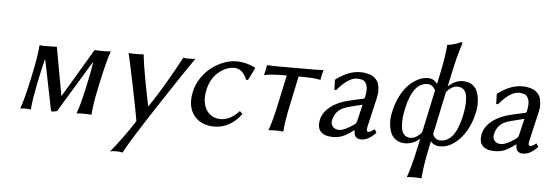

<svg xmlns="http://www.w3.org/2000/svg" viewBox="-56 -874 3699 1287"><g transform="rotate(5 1794.0 -230.5)"><path d="M200.7 -214.8Q169.9 -68.8 165 0L162.6 2.9Q153.3 0 128.9 0Q119.1 0 110.4 0.7Q101.6 1.5 97.7 2L94.2 2.9V0Q116.7 -60.5 149.9 -214.8Q180.2 -356 185.1 -429.2L188 -432.1Q197.8 -429.2 222.2 -429.2L301.8 -431.2L361.3 -104L555.7 -431.2Q587.9 -429.2 611.3 -429.2Q626.5 -429.2 639.6 -429.9Q652.8 -430.7 658.2 -431.6L663.6 -432.1L664.1 -429.2Q641.1 -365.7 611.8 -229L601.1 -179.2Q576.7 -64.9 573.2 0L570.3 2.9Q557.1 0 522.9 0Q507.3 0 494.9 0.7Q482.4 1.5 478 2L473.6 2.9L473.1 0Q494.6 -57.1 521 -179.2L531.7 -229Q548.8 -308.6 553.7 -353.5L343.3 -5.9Q340.8 -1.5 328.1 1.2Q315.4 3.9 308.1 3.9Q301.3 3.9 299.3 -5.9L232.4 -336.9L229.5 -339.8Q216.3 -288.1 200.7 -214.8Z M784.7 -432.1Q797.9 -429.2 835.9 -429.2Q872.1 -429.2 885.7 -432.1Q888.2 -411.1 891.4 -388.2Q894.5 -365.2 897.2 -347.9Q899.9 -330.6 904.8 -303.2L912.1 -262.7Q914.1 -249.5 920.4 -217.8L928.7 -176.8L937.5 -130.9Q945.3 -93.3 946.3 -87.4H948.2Q1043 -226.1 1152.8 -432.1Q1162.1 -429.2 1190.9 -429.2Q1223.6 -429.2 1234.4 -432.1Q1174.3 -347.7 1009.3 -95.9Q844.2 155.8 802.2 236.8Q786.6 231.9 754.4 231.9Q736.3 231.9 718.3 236.8Q807.1 127.4 876.5 19Q865.7 -47.9 833.7 -203.4Q801.8 -358.9 784.7 -432.1Z M1499.5 -394Q1444.8 -394 1393.6 -350.6Q1342.3 -307.1 1325.7 -230Q1316.4 -186 1321.5 -151.4Q1326.7 -116.7 1342.5 -93Q1358.4 -69.3 1382.6 -56.6Q1406.7 -43.9 1436 -43.9Q1502.9 -43.9 1559.6 -106.9H1563.5L1580.1 -90.8Q1545.9 -41.5 1498 -15.9Q1450.2 9.8 1402.8 9.8Q1308.1 9.8 1261.7 -50.8Q1215.3 -111.3 1235.8 -208Q1246.6 -259.3 1275.9 -303.7Q1305.7 -348.1 1344 -377.2Q1382.3 -406.2 1426 -422.6Q1469.7 -439 1510.3 -439Q1545.4 -439 1579.8 -429.7Q1614.3 -420.4 1637.2 -407.2L1638.7 -403.8L1598.1 -321.8L1585 -320.8Q1572.3 -355.5 1550 -374.8Q1527.8 -394 1499.5 -394Z M1854 -374Q1798.3 -374 1760.7 -371.1Q1723.1 -368.2 1713.4 -365.2L1703.6 -362.8L1702.1 -366.2Q1710 -389.2 1715.3 -429.2L1717.8 -431.2Q1747.1 -429.2 1772.5 -429.2H2038.6Q2063.5 -429.2 2093.8 -431.2L2095.7 -429.2Q2083.5 -385.7 2082 -366.2L2079.6 -362.8Q2058.1 -374 1933.6 -374L1892.6 -180.2Q1867.2 -60.1 1864.3 0L1861.8 2.9Q1848.6 0 1814.5 0Q1798.8 0 1786.4 0.7Q1773.9 1.5 1769 2L1764.6 2.9L1764.2 0Q1786.6 -58.6 1812.5 -180.2Z M2377.4 -223.1 2293 -202.1Q2238.3 -188.5 2214.6 -164.1Q2190.9 -139.6 2182.6 -102.1Q2177.2 -77.6 2191.4 -59.3Q2205.6 -41 2235.8 -41Q2269 -41 2331.1 -84Q2347.2 -94.2 2350.6 -109.9ZM2422.4 -76.2Q2415.5 -44.9 2431.6 -44.9Q2438 -44.9 2444.6 -48.1Q2451.2 -51.3 2461.4 -58.3Q2471.7 -65.4 2472.2 -65.9L2474.6 -64L2486.3 -43Q2457.5 -14.2 2434.3 -2.2Q2411.1 9.8 2387.2 9.8Q2370.6 9.8 2359.9 3.4Q2349.1 -2.9 2345 -13.2Q2340.8 -23.4 2339.8 -31.7Q2338.9 -40 2339.4 -47.9H2337.4Q2292.5 -14.2 2263.4 -2.2Q2234.4 9.8 2195.8 9.8Q2141.1 9.8 2115.5 -17.3Q2089.8 -44.4 2101.1 -98.1Q2111.8 -148.9 2162.1 -187.5Q2211.9 -226.1 2288.6 -243.2L2381.3 -264.2Q2387.7 -266.1 2389.6 -275.9Q2395.5 -302.7 2395.8 -323.5Q2396 -344.2 2390.9 -356.7Q2385.7 -369.1 2379.2 -377.2Q2372.6 -385.3 2361.8 -388.7Q2351.1 -392.1 2343.3 -393.1Q2335.4 -394 2324.7 -394Q2293.5 -394 2258.1 -368.4Q2222.7 -342.8 2192.9 -305.2L2180.2 -306.2L2178.2 -373L2182.1 -377Q2265.6 -439 2343.3 -439Q2359.9 -439 2374.3 -437Q2388.7 -435.1 2404.3 -430.4Q2419.9 -425.8 2431.6 -417.7Q2443.4 -409.7 2453.9 -397.5Q2464.4 -385.3 2468.8 -368.2Q2473.1 -351.1 2474.4 -328.4Q2475.6 -305.7 2468.8 -276.9Q2467.8 -272.9 2446.8 -182.6Q2426.3 -95.2 2422.4 -76.2Z M2716.3 -29.8Q2754.9 -29.8 2791.5 -74.2L2853 -361.8Q2832 -398.9 2799.8 -398.9Q2701.7 -398.9 2663.1 -222.2Q2655.3 -186 2652.8 -156.2Q2650.4 -125 2653.6 -95Q2656.7 -64.9 2672.6 -47.4Q2688.5 -29.8 2716.3 -29.8ZM3001 -398.9Q2962.9 -398.9 2926.8 -356.9L2865.7 -67.9Q2875.5 -45.4 2888.4 -37.6Q2901.4 -29.8 2918.5 -29.8Q3015.6 -29.8 3054.2 -208Q3062 -244.6 3064.5 -273.9Q3067.4 -304.2 3064.2 -334.2Q3061 -364.3 3045.2 -381.6Q3029.3 -398.9 3001 -398.9ZM2878.4 -481.9Q2905.3 -610.8 2907.2 -669.9L2910.2 -672.9Q2924.3 -673.8 2938.2 -677Q2952.1 -680.2 2960 -682.9Q2967.8 -685.5 2981.2 -690.9Q2994.6 -696.3 3000.5 -698.2Q3009.8 -698.2 3007.3 -688Q2981.4 -611.3 2957.5 -500L2934.6 -394Q2979.5 -439 3036.1 -439Q3070.8 -439 3095.5 -422.6Q3120.1 -406.2 3131.3 -378.2Q3142.6 -350.1 3145 -312.7Q3147.5 -275.4 3137.7 -233.9Q3123.5 -166.5 3091.1 -111.1Q3058.6 -55.7 3013.4 -22.9Q2968.3 9.8 2919.9 9.8Q2876 9.8 2855 -19L2844.2 32.2Q2818.8 154.3 2814 231.9L2811 234.9Q2797.9 231.9 2763.7 231.9Q2748 231.9 2736.1 232.7Q2724.1 233.4 2719.7 234.4L2715.8 234.9V231.9Q2740.2 166 2769 32.2L2782.2 -29.8Q2738.3 9.8 2682.1 9.8Q2647.5 9.8 2622.6 -6.8Q2597.7 -23.4 2586.2 -51.3Q2574.7 -79.1 2572 -115.7Q2569.3 -152.3 2579.1 -192.9Q2591.3 -251 2615.5 -298.6Q2639.6 -346.2 2669.4 -376.2Q2699.2 -406.2 2732.4 -422.6Q2765.6 -439 2798.3 -439Q2839.8 -439 2862.3 -404.8Z M3466.3 -223.1 3381.8 -202.1Q3327.1 -188.5 3303.5 -164.1Q3279.8 -139.6 3271.5 -102.1Q3266.1 -77.6 3280.3 -59.3Q3294.4 -41 3324.7 -41Q3357.9 -41 3419.9 -84Q3436 -94.2 3439.5 -109.9ZM3511.2 -76.2Q3504.4 -44.9 3520.5 -44.9Q3526.9 -44.9 3533.4 -48.1Q3540 -51.3 3550.3 -58.3Q3560.5 -65.4 3561 -65.9L3563.5 -64L3575.2 -43Q3546.4 -14.2 3523.2 -2.2Q3500 9.8 3476.1 9.8Q3459.5 9.8 3448.7 3.4Q3438 -2.9 3433.8 -13.2Q3429.7 -23.4 3428.7 -31.7Q3427.7 -40 3428.2 -47.9H3426.3Q3381.3 -14.2 3352.3 -2.2Q3323.2 9.8 3284.7 9.8Q3230 9.8 3204.3 -17.3Q3178.7 -44.4 3189.9 -98.1Q3200.7 -148.9 3251 -187.5Q3300.8 -226.1 3377.4 -243.2L3470.2 -264.2Q3476.6 -266.1 3478.5 -275.9Q3484.4 -302.7 3484.6 -323.5Q3484.9 -344.2 3479.7 -356.7Q3474.6 -369.1 3468 -377.2Q3461.4 -385.3 3450.7 -388.7Q3439.9 -392.1 3432.1 -393.1Q3424.3 -394 3413.6 -394Q3382.3 -394 3346.9 -368.4Q3311.5 -342.8 3281.7 -305.2L3269 -306.2L3267.1 -373L3271 -377Q3354.5 -439 3432.1 -439Q3448.7 -439 3463.1 -437Q3477.5 -435.1 3493.2 -430.4Q3508.8 -425.8 3520.5 -417.7Q3532.2 -409.7 3542.7 -397.5Q3553.2 -385.3 3557.6 -368.2Q3562 -351.1 3563.2 -328.4Q3564.5 -305.7 3557.6 -276.9Q3556.6 -272.9 3535.6 -182.6Q3515.1 -95.2 3511.2 -76.2Z"/></g></svg>

Font: Linux Biolinum G
Style: Italic
Weight: 400
Italic angle: -12°
Designer: Philipp H. Poll
Foundry: Philipp H. Poll
Version: Version 0.5.1